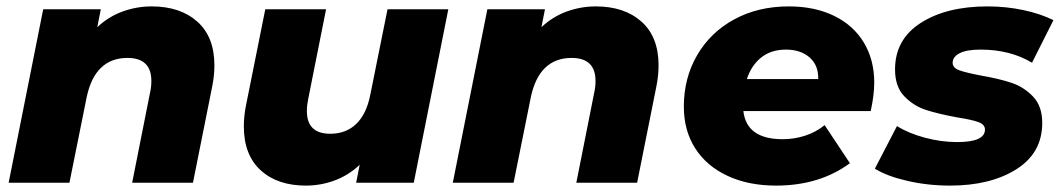

<svg xmlns="http://www.w3.org/2000/svg" viewBox="-20 -571 3317 600"><path d="M650 -367Q650 -334 643 -300L583 0H393L449 -282Q453 -299 453 -318Q453 -390 378 -390Q328 -390 296 -359.5Q264 -329 251 -268L197 0H7L115 -542H295L284 -486Q319 -519 363 -535Q407 -551 454 -551Q543 -551 596.5 -503.5Q650 -456 650 -367Z M1381 -542 1273 0H1093L1104 -56Q1069 -23 1025.5 -7Q982 9 936 9Q847 9 794.5 -39Q742 -87 742 -176Q742 -209 749 -243L809 -542H999L943 -261Q939 -242 939 -224Q939 -153 1012 -153Q1061 -153 1093 -183.5Q1125 -214 1137 -274L1191 -542Z M2038 -367Q2038 -334 2031 -300L1971 0H1781L1837 -282Q1841 -299 1841 -318Q1841 -390 1766 -390Q1716 -390 1684 -359.5Q1652 -329 1639 -268L1585 0H1395L1503 -542H1683L1672 -486Q1707 -519 1751 -535Q1795 -551 1842 -551Q1931 -551 1984.5 -503.5Q2038 -456 2038 -367Z M2701 -224H2303Q2313 -136 2426 -136Q2462 -136 2496 -147Q2530 -158 2557 -180L2636 -61Q2541 9 2405 9Q2319 9 2253.5 -21.5Q2188 -52 2152.5 -107.5Q2117 -163 2117 -238Q2117 -327 2158.5 -398.5Q2200 -470 2274.5 -510.5Q2349 -551 2445 -551Q2526 -551 2586.5 -521.5Q2647 -492 2679.5 -438Q2712 -384 2712 -313Q2712 -274 2701 -224ZM2314 -324H2537Q2538 -367 2510 -391.5Q2482 -416 2436 -416Q2390 -416 2359 -391.5Q2328 -367 2314 -324Z M2714 -44 2783 -177Q2820 -154 2871 -140.5Q2922 -127 2971 -127Q3058 -127 3058 -166Q3058 -182 3037.5 -189.5Q3017 -197 2972 -204Q2912 -215 2873.5 -227.5Q2835 -240 2806 -270Q2777 -300 2777 -354Q2777 -448 2857.5 -499.5Q2938 -551 3066 -551Q3124 -551 3178 -539.5Q3232 -528 3272 -508L3205 -375Q3137 -416 3044 -416Q3000 -416 2978.5 -404.5Q2957 -393 2957 -375Q2957 -359 2977.5 -351.5Q2998 -344 3045 -335Q3103 -325 3141.5 -312Q3180 -299 3208.5 -269Q3237 -239 3237 -187Q3237 -93 3156 -42Q3075 9 2949 9Q2879 9 2814.5 -6Q2750 -21 2714 -44Z"/></svg>

Font: Idrija
Style: Italic
Weight: 800
Italic angle: -11.3°
Designer: Julieta Ulanovsky
Foundry: Julieta Ulanovsky
Version: Version 7.200